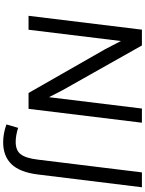

<svg xmlns="http://www.w3.org/2000/svg" viewBox="127 -878 910 1204"><g transform="rotate(90 582.0 -276.0)"><path d="M79.1 0 166 -710.9H265.1L546.9 -210.9L589.4 -127.9L660.6 -710.9H749.5L662.6 0H563L288.1 -481.4L237.3 -579.1L166.5 0ZM872.1 159.2Q817.9 159.2 760.3 138.7L781.7 65.4Q830.1 80.6 869.6 80.6Q924.3 80.6 947.8 48.3Q972.2 16.6 981 -58.6L1061 -710.9H1154.3L1074.2 -59.1Q1060.5 53.7 1010 106.4Q959.5 159.2 872.1 159.2Z"/></g></svg>

Font: Ride
Style: Italic
Weight: 400
Version: Version 3.000